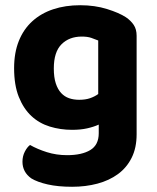

<svg xmlns="http://www.w3.org/2000/svg" viewBox="-20 -516 600 735"><path d="M358 -39Q338 -30 313 -24.5Q288 -19 256 -19Q211 -19 170.5 -31.5Q130 -44 100 -72Q70 -100 52 -145Q34 -190 34 -255Q34 -314 52 -359Q70 -404 103.5 -434.5Q137 -465 183.5 -480.5Q230 -496 287 -496Q343 -496 389.5 -481.5Q436 -467 462 -450Q481 -437 492 -420.5Q503 -404 503 -379V-2Q503 50 484 88Q465 126 431.5 150.5Q398 175 353 187Q308 199 256 199Q202 199 162.5 190Q123 181 100 167Q66 143 66 103Q66 82 75 64.5Q84 47 95 39Q123 55 159.5 66.5Q196 78 237 78Q293 78 325.5 58.5Q358 39 358 -6ZM283 -134Q307 -134 324.5 -140Q342 -146 356 -156V-361Q344 -366 329.5 -371Q315 -376 293 -376Q245 -376 215.5 -346.5Q186 -317 186 -254Q186 -220 193.5 -197Q201 -174 214 -160Q227 -146 244.5 -140Q262 -134 283 -134Z"/></svg>

Font: Baloo Bhaina 2
Style: Bold
Weight: 700
Designer: Yesha Goshar, Manish Minz, Shuchita Grover and Ek Type
Foundry: Ek Type
Version: Version 1.640;hotconv 1.0.111;makeotfexe 2.5.65597; ttfautoh